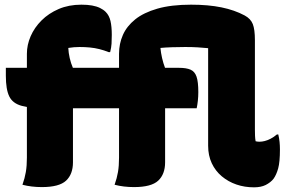

<svg xmlns="http://www.w3.org/2000/svg" viewBox="-20 -790 1240 821"><path d="M292 -96Q292 -45 262.5 -17.5Q233 10 159 10Q137 10 116 7.5Q95 5 76 0Q86 -28 90.5 -54.5Q95 -81 95 -116Q95 -156 95 -210Q95 -264 95 -324Q95 -384 95 -445Q95 -506 95 -560Q95 -598 111 -635Q127 -672 157.5 -702.5Q188 -733 231 -751.5Q274 -770 328 -770Q354 -770 373.5 -766.5Q393 -763 407.5 -756Q422 -749 432 -739Q447 -724 452.5 -700Q458 -676 458 -641Q458 -620 457 -603.5Q456 -587 451 -567H445Q425 -575 405 -580Q385 -585 364 -587Q343 -589 320 -589Q308 -589 296 -588Q284 -587 272 -585Q273 -564 278 -542Q283 -520 292 -499Q292 -477 292 -440Q292 -403 292 -357.5Q292 -312 292 -264.5Q292 -217 292 -173Q292 -129 292 -96ZM870 -584Q850 -586 826 -587.5Q802 -589 772 -589Q745 -589 715 -588Q685 -587 666 -585Q668 -564 673 -542Q678 -520 686 -499Q686 -477 686 -440Q686 -403 686 -357.5Q686 -312 686 -264.5Q686 -217 686 -173Q686 -129 686 -96Q686 -45 656.5 -17.5Q627 10 553 10Q531 10 510 7.5Q489 5 470 0Q480 -28 484.5 -54.5Q489 -81 489 -116Q489 -156 489 -210Q489 -264 489 -324Q489 -384 489 -445Q489 -506 489 -560Q489 -603 505.5 -640.5Q522 -678 558 -707Q594 -736 653 -753Q712 -770 797 -770Q871 -770 927 -758.5Q983 -747 1026 -724Q1052 -710 1061 -687Q1070 -664 1070 -618Q1070 -588 1070 -554Q1070 -520 1070 -482Q1070 -444 1070 -403.5Q1070 -363 1070 -320.5Q1070 -278 1070 -235Q1070 -222 1070.5 -209.5Q1071 -197 1073 -186Q1077 -185 1081 -184.5Q1085 -184 1090 -184Q1100 -184 1112 -187Q1124 -190 1137.5 -197Q1151 -204 1164 -215H1170Q1174 -198 1175.5 -182.5Q1177 -167 1177 -151Q1177 -97 1169.5 -70Q1162 -43 1150 -26Q1144 -18 1135 -11Q1126 -4 1116 1Q1106 6 1093.5 8.5Q1081 11 1066 11Q1026 11 991 -1Q956 -13 928.5 -36Q901 -59 885.5 -92Q870 -125 870 -167Q870 -207 870 -248Q870 -289 870 -331Q870 -373 870 -415.5Q870 -458 870 -500.5Q870 -543 870 -584ZM821 -327H183Q111 -327 72.5 -337.5Q34 -348 19.5 -378Q5 -408 5 -466Q5 -483 5 -489.5Q5 -496 5 -500H745Q777 -500 795 -492Q813 -484 820.5 -462Q828 -440 828 -396Q828 -377 826 -359Q824 -341 821 -327Z"/></svg>

Font: Recursive Casual Black
Style: Regular
Weight: 900
Version: Version 1.047